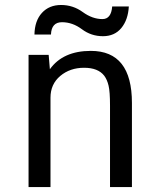

<svg xmlns="http://www.w3.org/2000/svg" viewBox="-20 -758 640 778"><path d="M95.7 0ZM348.1 -551.8Q514.6 -551.8 514.6 -340.8V0H425.8V-330.1Q425.8 -386.7 419.9 -411.1Q414.1 -435.5 402.3 -451.2Q377.4 -483.4 320.8 -483.4Q263.7 -483.4 224.1 -450.2Q184.6 -417 184.6 -362.3V0H95.7V-535.6H177.2L182.1 -477.5Q235.4 -551.8 348.1 -551.8ZM186.5 -618.2H119.6Q120.6 -673.8 149.9 -705.8Q179.2 -737.8 227.5 -737.8Q275.9 -737.8 315.2 -709.2Q354.5 -680.7 395 -680.7Q430.7 -680.7 434.6 -731.9H502Q499 -677.7 471.7 -644.5Q444.3 -611.3 397 -611.3Q349.6 -611.3 311.8 -639.6Q273.9 -668 231.2 -668Q188.5 -668 186.5 -618.2Z"/></svg>

Font: Oxygen Mono
Style: Regular
Weight: 400
Designer: Vernon Adams
Foundry: Vernon Adams
Version: Version 0.201; ttfautohint (v0.8) -r 50 -G 200 -x